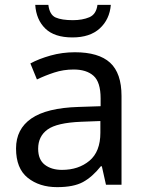

<svg xmlns="http://www.w3.org/2000/svg" viewBox="-20 -760 601 790"><path d="M288 -545Q386 -545 433 -502Q480 -459 480 -365V0H416L399 -76H395Q360 -32 321.5 -11Q283 10 215 10Q142 10 94 -28.5Q46 -67 46 -149Q46 -229 109 -272.5Q172 -316 303 -320L394 -323V-355Q394 -422 365 -448Q336 -474 283 -474Q241 -474 203 -461.5Q165 -449 132 -433L105 -499Q140 -518 188 -531.5Q236 -545 288 -545ZM314 -259Q214 -255 175.5 -227Q137 -199 137 -148Q137 -103 164.5 -82Q192 -61 235 -61Q303 -61 348 -98.5Q393 -136 393 -214V-262ZM436 -740Q431 -680 390.5 -643Q350 -606 278 -606Q204 -606 166.5 -642.5Q129 -679 125 -740H179Q184 -699 209 -688Q234 -677 280 -677Q319 -677 347.5 -689Q376 -701 381 -740Z"/></svg>

Font: Noto Sans Batak
Style: Regular
Weight: 400
Designer: Monotype Design Team
Foundry: Monotype Imaging Inc.
Version: Version 2.002; ttfautohint (v1.8.4.7-5d5b)